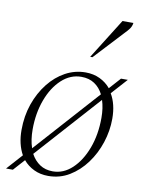

<svg xmlns="http://www.w3.org/2000/svg" viewBox="-82 -765 623 832"><g transform="rotate(10 229.5 -348.5)"><path d="M3 10 65 -59Q40 -104 40 -166Q40 -228 58.5 -281Q77 -334 109 -374.5Q141 -415 182.5 -437.5Q224 -460 271 -460Q306 -460 334 -446.5Q362 -433 381 -410L426 -460H456L393 -390Q419 -346 419 -282Q419 -229 402 -177Q385 -125 354 -83Q323 -41 281 -15.5Q239 10 188 10Q153 10 125 -3.5Q97 -17 78 -40L33 10ZM87 -177Q87 -131 99 -96L352 -378Q338 -406 314 -422Q290 -438 256 -438Q208 -438 169.5 -402.5Q131 -367 109 -307.5Q87 -248 87 -177ZM204 -13Q251 -13 289 -48.5Q327 -84 349.5 -144Q372 -204 372 -278Q372 -321 361 -355L108 -73Q123 -45 147 -29Q171 -13 204 -13ZM278 -530 389 -707H437Q435 -692 427 -681Q419 -670 406 -657L288 -530Z"/></g></svg>

Font: Spectral ExtraLight
Style: Italic
Weight: 275
Italic angle: -10°
Designer: Jean-Baptiste Levee
Foundry: Production Type
Version: Version 2.001